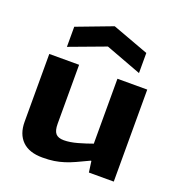

<svg xmlns="http://www.w3.org/2000/svg" viewBox="-144 -928 991 1059"><g transform="rotate(20 351.5 -398.5)"><path d="M140 -728 349 -807 563 -728V-610L352 -689L140 -610ZM221 10Q143 10 102.5 -30Q62 -70 62 -142V-540H237V-194Q237 -154 251.5 -137Q266 -120 300 -120Q335 -120 379.5 -132.5Q424 -145 462 -159V-540H637V0H491L482 -65H478Q436 -45 405.5 -31Q375 -17 346.5 -8Q318 1 289 5.5Q260 10 221 10Z"/></g></svg>

Font: Encode Sans Wide
Style: Bold
Weight: 700
Designer: Pablo Impallari, Andres Torresi
Foundry: Pablo Impallari, Andres Torresi
Version: Version 1.000; ttfautohint (v1.00) -l 8 -r 50 -G 200 -x 14 -